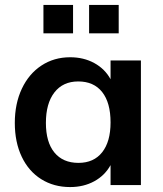

<svg xmlns="http://www.w3.org/2000/svg" viewBox="-20 -750 659 778"><path d="M551 -505V0H428V-81Q405 -39 362 -15.5Q319 8 264 8Q198 8 147 -24Q96 -56 68 -115Q40 -174 40 -252Q40 -330 68.5 -390.5Q97 -451 148 -484.5Q199 -518 264 -518Q319 -518 362 -494.5Q405 -471 428 -429V-505ZM428 -254Q428 -334 394 -377Q360 -420 297 -420Q235 -420 200.5 -375.5Q166 -331 166 -252Q166 -174 200.5 -132Q235 -90 298 -90Q360 -90 394 -133Q428 -176 428 -254ZM156 -730H276V-615H156ZM341 -730H461V-615H341Z"/></svg>

Font: Muli-Bold
Style: Bold
Weight: 700
Version: Version 2.000